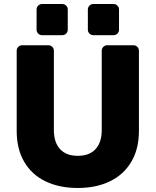

<svg xmlns="http://www.w3.org/2000/svg" viewBox="-20 -925 774 955"><path d="M671 -673V-274Q671 -184 633 -120Q595 -56 526.5 -23Q458 10 367 10Q275 10 206.5 -23Q138 -56 100.5 -120Q63 -184 63 -274V-673Q63 -684 71 -692Q79 -700 90 -700H221Q232 -700 240 -692Q248 -684 248 -673V-278Q248 -217 278.5 -183.5Q309 -150 367 -150Q425 -150 455.5 -183.5Q486 -217 486 -278V-673Q486 -684 494 -692Q502 -700 513 -700H644Q655 -700 663 -692Q671 -684 671 -673ZM290 -750H189Q178 -750 170 -758Q162 -766 162 -777V-878Q162 -889 170 -897Q178 -905 189 -905H290Q301 -905 309 -897Q317 -889 317 -878V-777Q317 -766 309 -758Q301 -750 290 -750ZM545 -750H444Q433 -750 425 -758Q417 -766 417 -777V-878Q417 -889 425 -897Q433 -905 444 -905H545Q556 -905 564 -897Q572 -889 572 -878V-777Q572 -766 564 -758Q556 -750 545 -750Z"/></svg>

Font: Rubik
Style: Regular
Weight: 700
Designer: Hubert & Fischer
Foundry: Hubert & Fischer
Version: Version 1.100